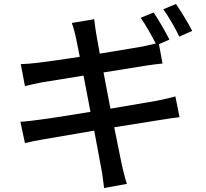

<svg xmlns="http://www.w3.org/2000/svg" viewBox="-20 -880 1040 970"><path d="M869 -860 805 -833C833 -795 865 -738 886 -695L951 -724C933 -760 895 -822 869 -860ZM83 -265 106 -157C128 -163 159 -169 199 -176L456 -220L492 -27C498 3 501 35 506 70L621 49C611 19 603 -16 596 -45L557 -237L790 -274C828 -280 864 -286 887 -288L866 -393C843 -386 810 -379 772 -371L538 -331L503 -514L721 -549C749 -553 783 -558 801 -559L783 -657L836 -680C816 -719 781 -781 756 -817L691 -790C716 -754 747 -699 767 -660L700 -645L484 -609L466 -710C462 -733 458 -764 456 -783L343 -764C351 -742 357 -719 363 -693L383 -593C292 -579 209 -567 172 -563C141 -559 113 -557 85 -556L106 -445C138 -453 162 -458 192 -464L402 -498L437 -315C329 -297 227 -281 178 -275C150 -271 108 -266 83 -265Z"/></svg>

Font: Noto Sans CJK SC Medium
Style: Regular
Weight: 500
Designer: Ryoko NISHIZUKA 西塚涼子 (kana, bopomofo & ideographs); Paul D. Hunt (Latin, Greek & Cyrillic); Sandoll Communications 산돌커뮤니
Foundry: Adobe
Version: Version 2.004;hotconv 1.0.118;makeotfexe 2.5.65603